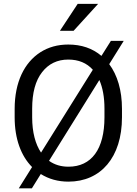

<svg xmlns="http://www.w3.org/2000/svg" viewBox="-20 -958 728 1023"><path d="M629.9 -377.9C629.9 -477.1 605.5 -557.6 562 -616.2L639.2 -740.2H570.8L520.5 -660.2C472.7 -700.7 413.6 -720.7 343.8 -720.7C287.6 -720.7 238.3 -707 195.3 -679.7C109.4 -624.5 58.1 -520 58.1 -377.9V-333C58.1 -217.8 92.3 -127 150.9 -67.9L80.1 45.4H149.9L197.3 -30.8C240.2 -3.9 289.6 9.8 344.7 9.8C517.1 9.8 629.9 -120.1 629.9 -333ZM151.4 -378.9C151.4 -463.4 168.9 -528.3 204.1 -573.2C238.8 -618.2 285.6 -640.6 343.8 -640.6C398.4 -640.6 441.9 -622.6 474.6 -586.4L198.7 -145C168.9 -189.5 151.4 -252.4 151.4 -333ZM536.6 -333C536.6 -162.6 467.3 -69.8 344.7 -69.8C305.2 -69.8 270.5 -80.1 241.2 -101.1L509.3 -531.7C527.3 -490.7 536.6 -439.9 536.6 -378.9ZM372.1 -793.9 502.9 -937.5H394L299.3 -793.9Z"/></svg>

Font: Vazirmatn
Style: Regular
Weight: 400
Designer: Saber Rastikerdar
Foundry: Saber Rastikerdar
Version: Version 33.003